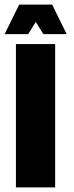

<svg xmlns="http://www.w3.org/2000/svg" viewBox="-30 -812 322 832"><path d="M209 0V-621H39V0ZM196 -792H53L-10 -664H92L125 -717L158 -664H259Z"/></svg>

Font: Passion One
Style: Regular
Weight: 400
Designer: Alejandro Lo Celso
Foundry: Fontstage
Version: Version 1.001